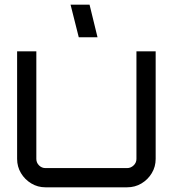

<svg xmlns="http://www.w3.org/2000/svg" viewBox="-20 -799 735 819"><path d="M174 0Q141 0 113.5 -16.5Q86 -33 69.5 -60.5Q53 -88 53 -121V-580H135V-121Q135 -105 146.5 -93.5Q158 -82 174 -82H522Q538 -82 550 -93.5Q562 -105 562 -121V-580H644V-121Q644 -88 627.5 -60.5Q611 -33 583.5 -16.5Q556 0 522 0H174ZM316 -640 281 -779H362L396 -640Z"/></svg>

Font: Orbitron
Style: Regular
Weight: 400
Designer: Matt McInerney
Foundry: The League of Moveable Type
Version: Version 2.001